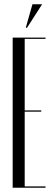

<svg xmlns="http://www.w3.org/2000/svg" viewBox="-20 -874 252 894"><path d="M192 -699V-693H95V-360H172V-354H95V-6H192V0H39V-699ZM100 -745 131 -854H176L106 -745Z"/></svg>

Font: Moniqa Cond Display
Style: Regular
Weight: 400
Width: 3
Designer: Rajesh Rajput
Foundry: Rajesh Rajput
Version: Version 1.000